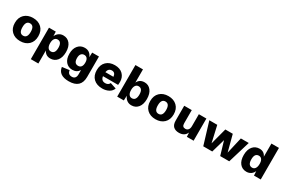

<svg xmlns="http://www.w3.org/2000/svg" viewBox="128 -2123 5528 3750"><g transform="rotate(30 2892.5 -248.5)"><path d="M299 -510Q419 -510 491.5 -440.5Q564 -371 564 -250Q564 -129 491.5 -59.5Q419 10 299 10Q180 10 107.5 -59.5Q35 -129 35 -250Q35 -371 107.5 -440.5Q180 -510 299 -510ZM299 -389Q206 -389 206 -250Q206 -111 299 -111Q393 -111 393 -250Q393 -389 299 -389Z M982 -510Q1075 -510 1131 -441.5Q1187 -373 1187 -252Q1187 -129 1130.5 -59.5Q1074 10 980 10Q876 10 830 -85V210H660V-500H813L818 -399Q840 -450 882.5 -480Q925 -510 982 -510ZM922 -115Q1016 -115 1016 -250Q1016 -385 923 -385Q880 -385 855 -349.5Q830 -314 830 -250Q830 -187 854 -151Q878 -115 922 -115Z M1515 215Q1285 215 1261 38L1425 17Q1434 108 1525 108Q1569 108 1592.5 80.5Q1616 53 1616 1V-96Q1566 -14 1465 -14Q1370 -14 1314.5 -79.5Q1259 -145 1259 -260Q1259 -376 1316.5 -443Q1374 -510 1465 -510Q1528 -510 1570 -478.5Q1612 -447 1630 -393L1634 -500H1787V-40Q1787 215 1515 215ZM1524 -138Q1568 -138 1592 -169.5Q1616 -201 1616 -262Q1616 -322 1592 -353.5Q1568 -385 1524 -385Q1480 -385 1455 -353.5Q1430 -322 1430 -262Q1430 -138 1524 -138Z M2392 -273Q2392 -239 2388 -207H2047Q2060 -110 2152 -110Q2222 -110 2246 -167L2382 -122Q2361 -59 2297.5 -24.5Q2234 10 2152 10Q2027 10 1954.5 -58.5Q1882 -127 1882 -250Q1882 -372 1954 -441Q2026 -510 2144 -510Q2260 -510 2326 -444.5Q2392 -379 2392 -273ZM2144 -391Q2063 -391 2048 -298H2230Q2221 -391 2144 -391Z M2814 -510Q2903 -510 2958.5 -440Q3014 -370 3014 -248Q3014 -127 2958 -58.5Q2902 10 2808 10Q2749 10 2705.5 -22.5Q2662 -55 2641 -110L2636 0H2487V-712H2657V-414Q2702 -510 2814 -510ZM2749 -115Q2843 -115 2843 -250Q2843 -385 2749 -385Q2706 -385 2681.5 -349Q2657 -313 2657 -249Q2657 -185 2681.5 -150Q2706 -115 2749 -115Z M3352 -510Q3472 -510 3544.5 -440.5Q3617 -371 3617 -250Q3617 -129 3544.5 -59.5Q3472 10 3352 10Q3233 10 3160.5 -59.5Q3088 -129 3088 -250Q3088 -371 3160.5 -440.5Q3233 -510 3352 -510ZM3352 -389Q3259 -389 3259 -250Q3259 -111 3352 -111Q3446 -111 3446 -250Q3446 -389 3352 -389Z M3882 10Q3801 10 3755.5 -32.5Q3710 -75 3710 -166V-500H3880V-206Q3880 -160 3898 -140Q3916 -120 3953 -120Q3991 -120 4015.5 -148Q4040 -176 4040 -232V-500H4210V0H4058L4053 -94Q4007 10 3882 10Z M4987 -500H5165L5014 0H4810L4719 -307L4631 0H4428L4276 -500H4455L4539 -131L4637 -500H4805L4902 -131Z M5554 -712H5724V0H5572L5566 -98Q5545 -47 5502 -18.5Q5459 10 5403 10Q5309 10 5253 -58.5Q5197 -127 5197 -248Q5197 -371 5254.5 -440.5Q5312 -510 5407 -510Q5511 -510 5554 -415ZM5462 -115Q5505 -115 5529.5 -151Q5554 -187 5554 -253Q5554 -316 5530 -350.5Q5506 -385 5463 -385Q5368 -385 5368 -250Q5368 -115 5462 -115Z"/></g></svg>

Font: Elaine Sans
Style: Bold
Weight: 700
Designer: Wei Huang
Foundry: Wei Huang
Version: Version 2.001;December 24, 2019;FontCreator 12.0.0.2547 64-b